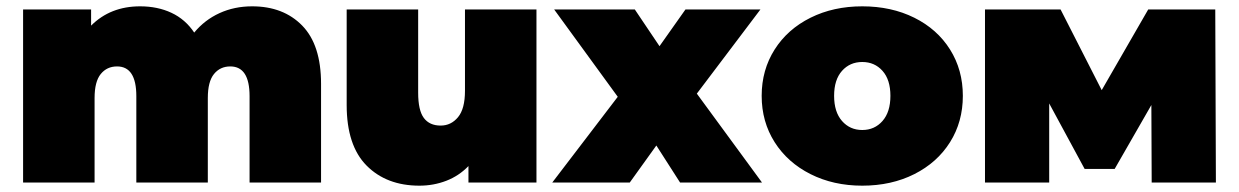

<svg xmlns="http://www.w3.org/2000/svg" viewBox="-20 -577 3916 607"><path d="M935.5 -496C895.8 -536.7 843 -557 777 -557C739.7 -557 705.3 -549.8 674 -535.5C642.7 -521.2 616 -500.7 594 -474C575.3 -502 551.3 -522.8 522 -536.5C492.7 -550.2 459.7 -557 423 -557C360.3 -557 308.7 -536.7 268 -496V-547H53V0H279V-267C279 -301.7 285.5 -327 298.5 -343C311.5 -359 328.7 -367 350 -367C390.7 -367 411 -335.7 411 -273V0H637V-267C637 -301.7 643.5 -327 656.5 -343C669.5 -359 686.7 -367 708 -367C748.7 -367 769 -335.7 769 -273V0H995V-312C995 -394 975.2 -455.3 935.5 -496Z M1676 -547H1450V-290C1450 -252 1442.7 -224.2 1428 -206.5C1413.3 -188.8 1395 -180 1373 -180C1349.7 -180 1332 -188 1320 -204C1308 -220 1302 -246.7 1302 -284V-547H1076V-245C1076 -159.7 1097 -95.8 1139 -53.5C1181 -11.2 1236.7 10 1306 10C1336 10 1364.3 4.8 1391 -5.5C1417.7 -15.8 1441 -31.3 1461 -52V0H1676Z M2130 0H2389L2183 -281L2384 -547H2147L2065 -431L1987 -547H1732L1933 -271L1726 0H1971L2055 -117Z M2542.5 -26.5C2590.8 -2.2 2645.3 10 2706 10C2767.3 10 2822.2 -2.2 2870.5 -26.5C2918.8 -50.8 2956.5 -84.5 2983.5 -127.5C3010.5 -170.5 3024 -219.3 3024 -274C3024 -328.7 3010.5 -377.5 2983.5 -420.5C2956.5 -463.5 2918.8 -497 2870.5 -521C2822.2 -545 2767.3 -557 2706 -557C2645.3 -557 2590.8 -545 2542.5 -521C2494.2 -497 2456.3 -463.5 2429 -420.5C2401.7 -377.5 2388 -328.7 2388 -274C2388 -219.3 2401.7 -170.5 2429 -127.5C2456.3 -84.5 2494.2 -50.8 2542.5 -26.5ZM2770 -194.5C2753.3 -175.5 2732 -166 2706 -166C2680 -166 2658.7 -175.5 2642 -194.5C2625.3 -213.5 2617 -240 2617 -274C2617 -308 2625.3 -334.3 2642 -353C2658.7 -371.7 2680 -381 2706 -381C2732 -381 2753.3 -371.7 2770 -353C2786.7 -334.3 2795 -308 2795 -274C2795 -240 2786.7 -213.5 2770 -194.5Z M3621 0H3824L3822 -547H3610L3463 -292L3333 -547H3094V0H3297V-250L3409 -43H3504L3620 -245Z"/></svg>

Font: Montserrat Custom Black
Style: Regular
Weight: 900
Designer: Julieta Ulanovsky
Foundry: Julieta Ulanovsky
Version: Version 7.200